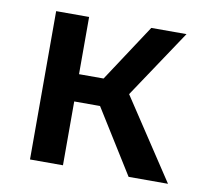

<svg xmlns="http://www.w3.org/2000/svg" viewBox="-62 -563 682 631"><g transform="rotate(10 279.0 -247.5)"><path d="M405.5 0 241.5 -263 394 -495H511.5L360 -268L537 0ZM76.5 0V-495H186.5V-304H335.5V-213H186.5V0Z"/></g></svg>

Font: Geologica Cursive
Style: Regular
Weight: 400
Designer: Sindre Bremnes, Frode Helland
Foundry: Monokrom Skriftforlag AS
Version: Version 1.010;gftools[0.9.28]